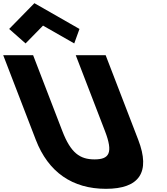

<svg xmlns="http://www.w3.org/2000/svg" viewBox="-288 -1172 1052 1207"><path d="M-230.4 -990 -127.3 -899 -17.5 -1011 178.7 -899 211.6 -990 -71.8 -1152ZM188.2 -825H376.2L581.1 -293C659.7 -89 587.8 15 377.8 15C167.8 15 15.7 -89 -62.9 -293L-267.8 -825H-79.8L103.9 -348C157.1 -210 214.5 -170 306.5 -170C398.5 -170 425.1 -210 371.9 -348Z"/></svg>

Font: Hussar
Style: BdOpOblFour
Weight: 700
Foundry: Cannot Into Space Fonts
Version: Version 2.00